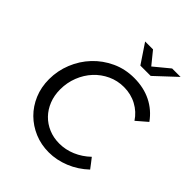

<svg xmlns="http://www.w3.org/2000/svg" viewBox="-253 -1066 1222 1222"><g transform="rotate(45 357.5 -455.5)"><path d="M71 0ZM407 -76Q463 -76 516 -98.5Q569 -121 613 -163Q625 -147 638 -131Q651 -115 663 -98Q607 -45 538 -17Q469 11 399 11Q330 11 270.5 -14Q211 -39 166.5 -83Q122 -127 96.5 -187.5Q71 -248 71 -320Q71 -396 99.5 -466.5Q128 -537 179 -591Q230 -645 299 -677Q368 -709 449 -709Q535 -709 602.5 -675.5Q670 -642 715 -579Q697 -563 679 -548Q661 -533 643 -517Q611 -566 559 -594Q507 -622 444 -622Q386 -622 335.5 -598.5Q285 -575 247.5 -534.5Q210 -494 188.5 -439.5Q167 -385 167 -324Q167 -270 185 -224.5Q203 -179 235 -146Q267 -113 311 -94.5Q355 -76 407 -76ZM405 -922 474 -837 577 -922H653L514 -792H421L334 -922Z"/></g></svg>

Font: Rosa Sans
Style: Italic
Weight: 400
Italic angle: -12°
Designer: Pentagram / MCKL
Foundry: Pentagram / MCKL
Version: Version 1.005;September 16, 2019;FontCreator 11.5.0.2425 64-